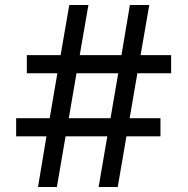

<svg xmlns="http://www.w3.org/2000/svg" viewBox="-20 -753 757 773"><path d="M209 0H133L167 -204H45V-277H180L211 -458H88V-531H224L259 -733H336L301 -531H469L503 -733H581L546 -531H669V-458H533L502 -277H626V-204H489L454 0H377L412 -204H244ZM288 -458 257 -277H425L456 -458Z"/></svg>

Font: IBM Plex Sans JP Medium
Style: Regular
Weight: 500
Designer: Mike Abbink; Paul van der Laan; Pieter van Rosmalen; Wujin Sim; Yejin Wi; Jinhee Kim; Boomi Park; Yona Kim; Kichan Ma
Foundry: Sandoll Inc.
Version: Version 1.001